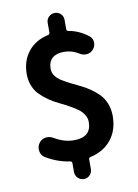

<svg xmlns="http://www.w3.org/2000/svg" viewBox="-103 -913 795 1104"><g transform="rotate(-10 294.5 -361.0)"><path d="M469.7 -678.7Q489.3 -663.1 489.3 -637.7Q489.3 -615.2 473.6 -598.6Q459 -582 435.5 -580.1Q432.6 -580.1 430.7 -580.1Q410.2 -580.1 393.6 -591.8Q354.5 -616.2 308.6 -616.2Q264.6 -616.2 240.7 -595.2Q216.8 -574.2 216.8 -533.2Q216.8 -510.7 230 -492.2Q243.2 -473.6 264.6 -460.4Q286.1 -447.3 313.5 -433.1Q340.8 -418.9 369.1 -405.8Q397.5 -392.6 424.8 -373.5Q452.1 -354.5 473.6 -332.5Q495.1 -310.5 508.3 -277.3Q521.5 -244.1 521.5 -204.1Q521.5 -150.4 502.4 -107.9Q483.4 -65.4 445.8 -35.6Q408.2 -5.9 354.5 5.9Q344.7 7.8 344.7 17.6V74.2Q344.7 94.7 330.6 109.4Q316.4 124 295.9 124Q275.4 124 260.7 109.4Q246.1 94.7 246.1 74.2V21.5Q246.1 12.7 236.3 10.7Q161.1 0 95.7 -40Q74.2 -52.7 70.3 -78.1Q69.3 -84 69.3 -88.9Q69.3 -108.4 80.1 -124Q93.8 -144.5 117.2 -148.4Q124 -149.4 129.9 -149.4Q146.5 -149.4 162.1 -140.6Q220.7 -105.5 278.3 -105.5Q379.9 -105.5 379.9 -194.3Q379.9 -217.8 366.7 -238.3Q353.5 -258.8 332.5 -273.4Q311.5 -288.1 284.2 -303.2Q256.8 -318.4 228 -332Q199.2 -345.7 171.9 -364.7Q144.5 -383.8 123.5 -404.8Q102.5 -425.8 89.4 -457Q76.2 -488.3 76.2 -526.4Q76.2 -604.5 118.7 -657.7Q161.1 -710.9 236.3 -727.5Q246.1 -730.5 246.1 -739.3V-796.9Q246.1 -817.4 260.7 -831.5Q275.4 -845.7 295.9 -845.7Q316.4 -845.7 330.6 -831.5Q344.7 -817.4 344.7 -796.9V-741.2Q344.7 -732.4 354.5 -730.5Q417 -719.7 469.7 -678.7Z"/></g></svg>

Font: Nico Moji
Style: Regular
Weight: 400
Version: Version 1.02